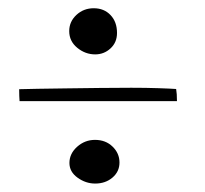

<svg xmlns="http://www.w3.org/2000/svg" viewBox="-20 -555 498 466"><path d="M211 -423Q187 -423 167.5 -439Q148 -455 148 -479.5Q148 -502.5 165.5 -518.8Q183 -535 207.5 -535Q232.5 -535 248.2 -518.5Q264 -502 264 -475Q264 -452 248.2 -437.5Q232.5 -423 211 -423ZM27.5 -309.5Q27 -315 26.8 -322Q26.5 -329 26.5 -338.5Q41.5 -339 71.8 -339.5Q102 -340 140.8 -340.5Q179.5 -341 220.8 -341.5Q262 -342 298.5 -342Q334 -342 364 -341Q394 -340 407.5 -339Q409.5 -328 409.5 -309.5ZM211 -109.5Q188 -109.5 168.2 -123.8Q148.5 -138 148.5 -159.5Q148.5 -182 167.2 -198.8Q186 -215.5 210.5 -215.5Q236.5 -215.5 253.2 -199.2Q270 -183 270 -160.5Q270 -138.5 253 -124Q236 -109.5 211 -109.5Z"/></svg>

Font: Grandstander Thin
Style: Regular
Weight: 100
Designer: Tyler Finck
Foundry: Etcetera Type Co
Version: Version 1.200; ttfautohint (v1.8.3)